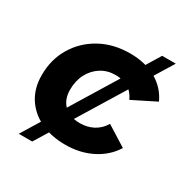

<svg xmlns="http://www.w3.org/2000/svg" viewBox="-160 -746 919 953"><g transform="rotate(30 299.5 -269.5)"><path d="M303 8Q220 8 158.5 -22Q97 -52 63 -106Q29 -160 29 -233Q29 -323 71 -393.5Q113 -464 187 -505Q261 -546 357 -546Q443 -546 506 -510.5Q569 -475 599 -410L467 -344Q450 -382 419.5 -399.5Q389 -417 347 -417Q301 -417 265 -394.5Q229 -372 208 -332.5Q187 -293 187 -241Q187 -186 219.5 -153.5Q252 -121 312 -121Q353 -121 387 -138.5Q421 -156 444 -193L559 -121Q521 -60 453.5 -26Q386 8 303 8ZM76 76 499 -615H577L153 76Z"/></g></svg>

Font: Montserrat Thin
Style: Bold Italic
Weight: 700
Italic angle: -11.3°
Version: Version 9.000